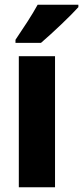

<svg xmlns="http://www.w3.org/2000/svg" viewBox="-20 -786 349 806"><path d="M309 -756V-766H138C114 -722 78 -668 45 -619V-606H152C201 -648 277 -720 309 -756ZM211 0V-550H59V0Z"/></svg>

Font: Noto Sans Khmer Condensed ExtraBold
Style: Regular
Weight: 800
Width: 3
Designer: Danh Hong and the Monotype Design Team
Foundry: Monotype Imaging Inc.
Version: Version 2.004